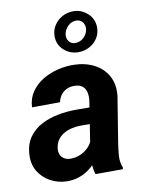

<svg xmlns="http://www.w3.org/2000/svg" viewBox="-89 -855 697 928"><g transform="rotate(-10 259.5 -391.0)"><path d="M300.8 -119.1 337.9 -356Q340.3 -377.4 335.9 -396Q331.5 -414.6 318.1 -425.5Q304.7 -436.5 280.3 -437.5Q258.3 -438 241 -429.9Q223.6 -421.9 212.4 -407Q201.2 -392.1 196.8 -371.6L59.1 -370.6Q61.5 -414.6 83.7 -446.5Q106 -478.5 140.1 -499Q174.3 -519.5 214.6 -529.3Q254.9 -539.1 293.5 -538.1Q348.6 -537.1 391.8 -515.1Q435.1 -493.2 458.3 -452.4Q481.4 -411.6 475.6 -353.5L439 -127Q434.6 -98.6 432.1 -67.6Q429.7 -36.6 440.9 -8.8L439.9 0L305.2 0.5Q296.4 -28.3 296.4 -58.8Q296.4 -89.4 300.8 -119.1ZM353.5 -321.8 340.3 -242.2 270.5 -242.7Q249.5 -242.2 228.8 -237.1Q208 -231.9 190.4 -221.4Q172.9 -210.9 161.4 -194.3Q149.9 -177.7 147 -153.8Q144.5 -136.7 150.4 -123.3Q156.2 -109.9 168.7 -102.1Q181.2 -94.2 198.7 -93.8Q223.6 -93.3 247.6 -103.3Q271.5 -113.3 289.1 -131.8Q306.6 -150.4 313.5 -174.8L342.8 -113.8Q331.1 -86.4 313.2 -63.5Q295.4 -40.5 272.5 -23.7Q249.5 -6.8 222.2 2.2Q194.8 11.2 163.6 10.7Q120.1 9.8 83.7 -10Q47.4 -29.8 26.1 -64.2Q4.9 -98.6 6.8 -144.5Q8.8 -196.3 32.7 -230.7Q56.6 -265.1 94.5 -285.2Q132.3 -305.2 177 -313.7Q221.7 -322.3 265.6 -322.3ZM226.1 -689.5Q226.1 -718.8 241.2 -742.4Q256.3 -766.1 281.2 -779.8Q306.2 -793.5 335 -793.5Q375.5 -793.5 405.8 -765.9Q436 -738.3 436 -696.3Q436 -667 420.9 -643.8Q405.8 -620.6 380.9 -607.4Q356 -594.2 327.1 -594.2Q286.6 -594.2 256.6 -620.8Q226.6 -647.5 226.1 -689.5ZM280.3 -689.9Q277.8 -669.9 288.6 -655.3Q299.3 -640.6 319.8 -640.6Q343.3 -640.6 360.8 -657Q378.4 -673.3 381.8 -695.8Q384.8 -715.8 373.8 -731.2Q362.8 -746.6 341.3 -746.6Q318.4 -746.6 301 -729.2Q283.7 -711.9 280.3 -689.9Z"/></g></svg>

Font: Roboto
Style: Bold Italic
Weight: 700
Italic angle: -12°
Designer: Christian Robertson
Foundry: Google
Version: Version 3.0